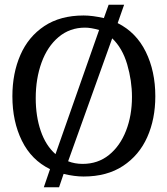

<svg xmlns="http://www.w3.org/2000/svg" viewBox="-20 -728 703 806"><path d="M190 -18Q112 -56 72 -137Q32 -218 32 -324Q32 -420 65.5 -497Q99 -574 166 -618.5Q233 -663 331 -663Q368 -663 416 -652L436 -708H501L474 -631Q552 -592 592 -510.5Q632 -429 632 -324Q632 -228 598 -152Q564 -76 496.5 -31.5Q429 13 331 13Q293 13 247 2L228 58H164ZM396 -602Q362 -612 337 -612Q273 -612 226 -572.5Q179 -533 154.5 -465.5Q130 -398 130 -316Q130 -240 151 -178.5Q172 -117 213 -81ZM534 -321Q534 -389 514 -457.5Q494 -526 451 -567L266 -51Q294 -40 327 -40Q391 -40 437.5 -77.5Q484 -115 509 -179Q534 -243 534 -321Z"/></svg>

Font: Kurale
Style: Regular
Weight: 400
Designer: Eduardo Rodriguez Tunni
Foundry: Eduardo Rodriguez Tunni
Version: Version 2.000